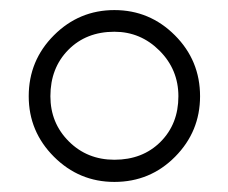

<svg xmlns="http://www.w3.org/2000/svg" viewBox="-20 -757 453 381"><path d="M377 -566Q377 -496 327.5 -446Q278 -396 207 -396Q137 -396 87 -446Q37 -496 37 -566Q37 -637 87 -687Q137 -737 207 -737Q277 -737 327 -687Q377 -637 377 -566ZM334 -566Q334 -619 296.5 -656.5Q259 -694 207 -694Q151 -694 115.5 -658Q80 -622 80 -566Q80 -513 116.5 -476.5Q153 -440 207 -440Q263 -440 298.5 -475.5Q334 -511 334 -566Z"/></svg>

Font: Apparatus SIL
Style: Bold
Weight: 700
Version: Version 1.0